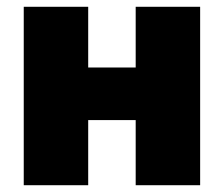

<svg xmlns="http://www.w3.org/2000/svg" viewBox="-20 -546 660 566"><path d="M50 0V-526H240V-347H380V-526H570V0H380V-192H240V0Z"/></svg>

Font: Raleway Black
Style: Regular
Weight: 900
Designer: Matt McInerney, Pablo Impallari, Rodrigo Fuenzalida
Foundry: Matt McInerney, Pablo Impallari, Rodrigo Fuenzalida
Version: Version 4.026